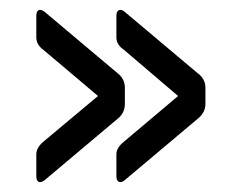

<svg xmlns="http://www.w3.org/2000/svg" viewBox="-20 -449 485 386"><path d="M214 -374V-417Q214 -426 219 -428.5Q224 -431 231 -425L376 -303Q393 -291 393 -273V-240Q393 -222 376 -209L231 -87Q224 -81 219 -83.5Q214 -86 214 -95V-139Q214 -152 229 -164L338 -256L229 -349Q214 -359 214 -374ZM53 -374V-417Q53 -426 57.5 -428.5Q62 -431 70 -425L215 -303Q231 -291 231 -273V-240Q231 -221 215 -209L70 -87Q62 -81 57.5 -83.5Q53 -86 53 -95V-139Q53 -152 67 -164L177 -256L67 -349Q53 -359 53 -374Z"/></svg>

Font: Rajdhani SemiBold
Style: Regular
Weight: 600
Designer: Satya Rajpurohit, Jyotish Sonowal
Foundry: Indian Type Foundry
Version: Version 1.201 February 1, 2022